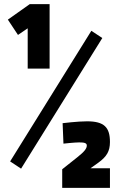

<svg xmlns="http://www.w3.org/2000/svg" viewBox="-20 -810 582 929"><path d="M512 4H418L456 -23C496 -52 512 -78 512 -123C512 -194 484 -223 401 -223C356 -223 283 -214 283 -214L287 -115C287 -115 341 -121 363 -121C388 -121 400 -118 400 -106C400 -91 388 -76 354 -49L281 9V99H512ZM82 6 475 -626 422 -661 29 -29ZM67 -641 114 -673V-478H220V-790H124L18 -715Z"/></svg>

Font: RazerF5
Style: Bold
Weight: 700
Foundry: Razer Inc.
Version: Version 2